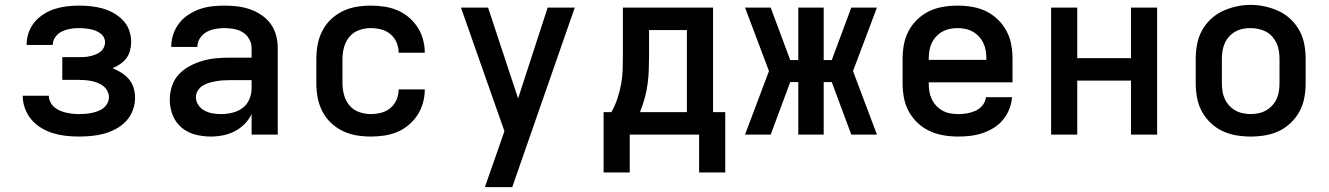

<svg xmlns="http://www.w3.org/2000/svg" viewBox="-20 -551 5440 786"><path d="M303 8Q276 8 249.5 5Q223 2 198 -5.5Q173 -13 149.5 -27Q126 -41 109 -61Q92 -81 82.5 -106.5Q73 -132 73 -158Q73 -158 73 -158.5Q73 -159 73 -159H180Q180 -146 186 -133.5Q192 -121 202 -112.5Q212 -104 224.5 -98.5Q237 -93 250 -90Q263 -87 276 -85.5Q289 -84 303 -84Q316 -84 329 -85Q342 -86 354.5 -88.5Q367 -91 379.5 -95.5Q392 -100 402.5 -108Q413 -116 419.5 -128Q426 -140 426 -153Q426 -153 426 -153Q426 -153 426 -153Q426 -166 419.5 -178.5Q413 -191 402.5 -199Q392 -207 379.5 -212Q367 -217 353.5 -219.5Q340 -222 326.5 -223Q313 -224 300 -224H235V-317H300Q312 -317 323.5 -317.5Q335 -318 346.5 -320.5Q358 -323 369 -327Q380 -331 389.5 -338Q399 -345 404.5 -355.5Q410 -366 410 -378Q410 -389 404.5 -399Q399 -409 389.5 -415.5Q380 -422 369.5 -426Q359 -430 348 -432Q337 -434 325.5 -435Q314 -436 303 -436Q285 -436 267.5 -433Q250 -430 234 -422.5Q218 -415 207 -400Q196 -385 196 -367Q196 -367 196 -367Q196 -367 196 -367H89Q89 -367 89 -368Q89 -369 89 -369Q89 -394 97.5 -418Q106 -442 122 -461Q138 -480 159.5 -493.5Q181 -507 204.5 -514.5Q228 -522 253 -525Q278 -528 303 -528Q327 -528 351.5 -525.5Q376 -523 399.5 -516.5Q423 -510 444.5 -498Q466 -486 483 -468.5Q500 -451 508.5 -427.5Q517 -404 517 -380Q517 -362 512.5 -344.5Q508 -327 497.5 -313Q487 -299 472.5 -289Q458 -279 441 -272Q460 -264 477.5 -253Q495 -242 508 -226.5Q521 -211 527 -191Q533 -171 533 -151Q533 -125 523.5 -99.5Q514 -74 496 -55Q478 -36 455 -23.5Q432 -11 406.5 -4Q381 3 355 5.5Q329 8 303 8Z M843 8Q811 8 779.5 0Q748 -8 723.5 -28.5Q699 -49 687 -79.5Q675 -110 675 -142Q675 -171 684 -198.5Q693 -226 712 -246.5Q731 -267 756.5 -280.5Q782 -294 809.5 -302Q837 -310 865 -312.5Q893 -315 922 -315H1010V-355Q1010 -374 1000 -391.5Q990 -409 973.5 -419Q957 -429 937.5 -432.5Q918 -436 899 -436Q880 -436 861 -432.5Q842 -429 825.5 -420Q809 -411 798.5 -394.5Q788 -378 788 -359Q788 -359 788 -359Q788 -359 788 -359Q788 -359 788 -359Q788 -359 788 -359H681Q681 -359 681 -359.5Q681 -360 681 -360Q681 -386 689.5 -411Q698 -436 713.5 -456Q729 -476 751 -490.5Q773 -505 797 -513.5Q821 -522 847 -525Q873 -528 899 -528Q925 -528 951 -525Q977 -522 1002 -513.5Q1027 -505 1049.5 -490Q1072 -475 1087.5 -454Q1103 -433 1110 -407Q1117 -381 1117 -355V0H1010V-84Q999 -61 981 -43Q963 -25 940.5 -13.5Q918 -2 893 3Q868 8 843 8ZM885 -84Q908 -84 931 -89.5Q954 -95 972.5 -108.5Q991 -122 1000.5 -144Q1010 -166 1010 -189V-223H922Q907 -223 892.5 -222Q878 -221 864 -218.5Q850 -216 836 -212Q822 -208 810 -200.5Q798 -193 790 -180.5Q782 -168 782 -153Q782 -136 792 -121Q802 -106 817.5 -98Q833 -90 850 -87Q867 -84 885 -84Z M1498 8Q1468 8 1438.5 3Q1409 -2 1382.5 -15Q1356 -28 1334.5 -48.5Q1313 -69 1299.5 -95.5Q1286 -122 1280.5 -151Q1275 -180 1275 -210V-310Q1275 -340 1280.5 -369Q1286 -398 1299.5 -424.5Q1313 -451 1334.5 -471.5Q1356 -492 1382.5 -505Q1409 -518 1438.5 -523Q1468 -528 1498 -528Q1525 -528 1552.5 -524Q1580 -520 1605.5 -509.5Q1631 -499 1652.5 -481Q1674 -463 1689 -440Q1704 -417 1711.5 -390Q1719 -363 1719 -335Q1719 -335 1719 -335Q1719 -335 1719 -335H1612Q1612 -335 1612 -335Q1612 -335 1612 -335Q1612 -357 1603.5 -377Q1595 -397 1578.5 -411Q1562 -425 1540.5 -430.5Q1519 -436 1498 -436Q1473 -436 1449.5 -427.5Q1426 -419 1410.5 -400.5Q1395 -382 1388.5 -358Q1382 -334 1382 -310V-210Q1382 -186 1388.5 -162Q1395 -138 1410.5 -119.5Q1426 -101 1449.5 -92.5Q1473 -84 1498 -84Q1519 -84 1540.5 -89.5Q1562 -95 1578.5 -109Q1595 -123 1603.5 -143Q1612 -163 1612 -185Q1612 -185 1612 -185Q1612 -185 1612 -185H1719Q1719 -185 1719 -185Q1719 -185 1719 -185Q1719 -157 1711.5 -130Q1704 -103 1689 -80Q1674 -57 1652.5 -39Q1631 -21 1605.5 -10.5Q1580 0 1552.5 4Q1525 8 1498 8Z M1965 215Q1979 175 1993 135Q2007 95 2021 55L2045 -14L1867 -520H1978L2101 -148L2222 -520H2333L2077 215Z M2451 155V-92H2483Q2498 -119 2507.5 -147.5Q2517 -176 2522.5 -205.5Q2528 -235 2529 -265Q2530 -295 2530 -325V-520H2899V-92H2949V155H2842V0H2558V155ZM2600 -92H2792V-428H2637V-325Q2637 -295 2636 -265.5Q2635 -236 2631 -206.5Q2627 -177 2619 -148Q2611 -119 2600 -92Z M3030 0 3128 -260 3030 -520H3135L3215 -305H3248V-520H3352V-305H3385L3465 -520H3570L3472 -260L3570 0H3465L3385 -215H3352V0H3248V-215H3215L3135 0Z M3903 8Q3873 8 3843 3Q3813 -2 3786 -14.5Q3759 -27 3737 -47.5Q3715 -68 3700.5 -94.5Q3686 -121 3680.5 -150.5Q3675 -180 3675 -210V-310Q3675 -340 3680.5 -369.5Q3686 -399 3700 -425Q3714 -451 3736 -472Q3758 -493 3784.5 -505.5Q3811 -518 3840.5 -523Q3870 -528 3900 -528Q3930 -528 3959.5 -523Q3989 -518 4015.5 -505.5Q4042 -493 4064 -472Q4086 -451 4100 -425Q4114 -399 4119.5 -369.5Q4125 -340 4125 -310V-214H3782V-210Q3782 -193 3784.5 -177Q3787 -161 3794 -146Q3801 -131 3812.5 -118.5Q3824 -106 3838.5 -98Q3853 -90 3869.5 -87Q3886 -84 3903 -84Q3921 -84 3939 -87Q3957 -90 3973.5 -97.5Q3990 -105 4002 -119.5Q4014 -134 4016 -153H4123Q4121 -127 4111.5 -103.5Q4102 -80 4086 -60.5Q4070 -41 4048 -27.5Q4026 -14 4002 -6Q3978 2 3953 5Q3928 8 3903 8ZM4018 -306V-310Q4018 -326 4015.5 -342.5Q4013 -359 4006 -374Q3999 -389 3988 -401Q3977 -413 3963 -421Q3949 -429 3932.5 -432.5Q3916 -436 3900 -436Q3884 -436 3867.5 -432.5Q3851 -429 3837 -421Q3823 -413 3812 -401Q3801 -389 3794 -374Q3787 -359 3784.5 -342.5Q3782 -326 3782 -310V-306Z M4283 0V-520H4390V-313H4610V-520H4717V0H4610V-221H4390V0Z M5100 8Q5070 8 5040.5 3Q5011 -2 4984.5 -14.5Q4958 -27 4936 -48Q4914 -69 4900 -95Q4886 -121 4880.5 -150.5Q4875 -180 4875 -210V-310Q4875 -340 4880.5 -369.5Q4886 -399 4900 -425Q4914 -451 4936 -472Q4958 -493 4985 -505.5Q5012 -518 5041 -524.5Q5070 -531 5100 -531Q5130 -531 5159 -524.5Q5188 -518 5215 -505.5Q5242 -493 5264 -472Q5286 -451 5300 -425Q5314 -399 5319.5 -369.5Q5325 -340 5325 -310V-210Q5325 -180 5319.5 -150.5Q5314 -121 5300 -95Q5286 -69 5264 -48Q5242 -27 5215.5 -14.5Q5189 -2 5159.5 3Q5130 8 5100 8ZM5100 -84Q5116 -84 5132.5 -87.5Q5149 -91 5163 -99Q5177 -107 5188 -119Q5199 -131 5206 -146Q5213 -161 5215.5 -177.5Q5218 -194 5218 -210V-310Q5218 -326 5215.5 -342.5Q5213 -359 5206 -374Q5199 -389 5188 -401.5Q5177 -414 5162.5 -421.5Q5148 -429 5131.5 -432.5Q5115 -436 5098 -436Q5082 -436 5066 -432.5Q5050 -429 5036 -421Q5022 -413 5011 -400.5Q5000 -388 4993.5 -373Q4987 -358 4984.5 -342Q4982 -326 4982 -310V-210Q4982 -194 4984.5 -177.5Q4987 -161 4994 -146Q5001 -131 5012 -119Q5023 -107 5037 -99Q5051 -91 5067.5 -87.5Q5084 -84 5100 -84Z"/></svg>

Font: Iosevka Custom SmBdEx
Style: Regular
Weight: 600
Width: 7
Monospace: yes
Designer: Belleve Invis
Foundry: Belleve Invis
Version: Version 11.2.4; ttfautohint (v1.8.4)